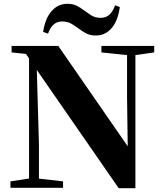

<svg xmlns="http://www.w3.org/2000/svg" viewBox="-20 -989 865 1011"><path d="M207 -821Q218 -893 252 -931Q286 -969 335 -969Q363 -969 383.5 -959Q404 -949 420 -936Q439 -922 460 -908.5Q481 -895 510 -895Q539 -895 557 -912.5Q575 -930 586 -961L611 -952Q601 -879 567.5 -840.5Q534 -802 484 -802Q456 -802 436 -812Q416 -822 399 -835Q380 -849 358.5 -862.5Q337 -876 306 -876Q281 -876 262.5 -860Q244 -844 233 -812ZM35 0V-34L140 -50H171L312 -34V0ZM133 0V-718H171L185 -230V0ZM514 -713V-747H792V-713L687 -698H657ZM605 2 159 -642 156 -646 117 -705 41 -713V-747H287L673 -189L653 -182L649 -478V-747H693V2Z"/></svg>

Font: Noto Serif JP ExtraLight Black
Style: Regular
Weight: 900
Version: Version 2.003-H1;hotconv 1.1.1;makeotfexe 2.6.0